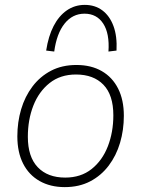

<svg xmlns="http://www.w3.org/2000/svg" viewBox="-20 -758 578 786"><path d="M245 8Q186 8 142 -17Q98 -42 74.5 -88.5Q51 -135 51 -200Q51 -258 66.5 -310.5Q82 -363 113 -404Q144 -445 189 -468.5Q234 -492 293 -492Q353 -492 396.5 -467Q440 -442 463.5 -395.5Q487 -349 487 -284Q487 -226 471.5 -173.5Q456 -121 425 -80Q394 -39 349 -15.5Q304 8 245 8ZM247 -31Q311 -31 355 -66Q399 -101 421.5 -159Q444 -217 444 -286Q444 -369 403.5 -411Q363 -453 291 -453Q227 -453 183 -418Q139 -383 116.5 -325.5Q94 -268 94 -198Q94 -116 134.5 -73.5Q175 -31 247 -31ZM202 -547 169 -551Q178 -610 199.5 -651.5Q221 -693 253.5 -715.5Q286 -738 327 -738Q369 -738 399 -715.5Q429 -693 444.5 -651.5Q460 -610 457 -551L424 -547Q429 -621 402.5 -661.5Q376 -702 326 -702Q277 -702 244.5 -661.5Q212 -621 202 -547Z"/></svg>

Font: Nunito Sans 12pt ExtraLight
Style: Italic
Weight: 200
Italic angle: -9°
Designer: Vernon Adams
Foundry: Vernon Adams
Version: Version 3.101;gftools[0.9.27]